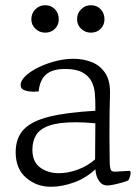

<svg xmlns="http://www.w3.org/2000/svg" viewBox="-20 -780 535 735"><path d="M391 -70Q371 -70 359 -87.5Q347 -105 345 -132Q309 -98 263 -81.5Q217 -65 175 -65Q120 -65 80 -99.5Q40 -134 40 -197Q40 -252 71 -284.5Q102 -317 169.5 -333.5Q237 -350 345 -356V-378Q345 -399 343 -423Q341 -447 330.5 -468Q320 -489 296 -502.5Q272 -516 229 -516Q180 -516 156 -494.5Q132 -473 128 -430Q124 -430 119 -429.5Q114 -429 109 -429Q91 -429 75 -434Q59 -439 59 -455Q59 -471 77 -488.5Q95 -506 125 -521Q155 -536 191 -545.5Q227 -555 262 -555Q298 -555 330.5 -542.5Q363 -530 383 -500Q403 -470 401 -417Q400 -389 399.5 -346.5Q399 -304 399 -262Q399 -231 399.5 -204Q400 -177 400 -158Q401 -131 406.5 -126.5Q412 -122 423 -123Q424 -123 424 -123L474 -126Q480 -126 480 -119Q480 -114 477.5 -104Q475 -94 470 -89Q464 -86 448.5 -81.5Q433 -77 416.5 -73.5Q400 -70 391 -70ZM344 -170 345 -308Q303 -312 270 -312Q204 -312 168 -299Q132 -286 118 -262.5Q104 -239 104 -207Q104 -160 134 -138.5Q164 -117 205 -117Q241 -117 278.5 -131Q316 -145 344 -170ZM153 -655Q131 -655 115.5 -670Q100 -685 100 -706Q100 -729 115.5 -744.5Q131 -760 153 -760Q176 -760 190.5 -744.5Q205 -729 205 -706Q205 -685 190.5 -670Q176 -655 153 -655ZM328 -655Q306 -655 290.5 -670Q275 -685 275 -706Q275 -729 290.5 -744.5Q306 -760 328 -760Q351 -760 365.5 -744.5Q380 -729 380 -706Q380 -685 365.5 -670Q351 -655 328 -655Z"/></svg>

Font: Gowun Batang
Style: Regular
Weight: 400
Designer: Yanghee Ryu
Foundry: Yanghee Ryu
Version: Version 2.000